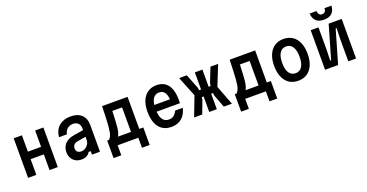

<svg xmlns="http://www.w3.org/2000/svg" viewBox="-38 -1720 5276 2758"><g transform="rotate(-20 2600.0 -341.0)"><path d="M98 0V-605H224V-355H426V-605H552V0H426V-240H224V0Z M1085 -377V-274L947 -251Q909 -245 889.5 -223.5Q870 -202 870 -167Q870 -134 891 -115Q912 -96 948 -96Q982 -96 1010.5 -113.5Q1039 -131 1057 -161Q1075 -191 1075 -227V-400Q1075 -450 1046.5 -479.5Q1018 -509 969 -509Q934 -509 906.5 -496Q879 -483 861 -458Q843 -433 835 -397H716Q721 -466 753.5 -516.5Q786 -567 842 -594Q898 -621 971 -621Q1079 -621 1138 -565.5Q1197 -510 1197 -407V0H1075V-53H1042Q1024 -19 992 -2Q960 15 911 15Q860 15 822 -7Q784 -29 762.5 -67.5Q741 -106 741 -157Q741 -236 788.5 -285.5Q836 -335 924 -350Z M1349 153V-115H1378Q1395 -134 1407 -158.5Q1419 -183 1425.5 -219Q1432 -255 1436.5 -306.5Q1441 -358 1443.5 -431Q1446 -504 1449 -605H1839V-115H1901V153H1783V0H1467V153ZM1514 -115H1713V-490H1564Q1560 -403 1557.5 -342Q1555 -281 1550 -239.5Q1545 -198 1536.5 -168.5Q1528 -139 1514 -115Z M2128 -364H2445L2402 -313Q2402 -412 2373 -461Q2344 -510 2285 -510Q2222 -510 2189 -457.5Q2156 -405 2156 -307Q2156 -201 2189 -148Q2222 -95 2289 -95Q2331 -95 2361.5 -117.5Q2392 -140 2414 -186H2530Q2515 -121 2481.5 -75.5Q2448 -30 2399 -6.5Q2350 17 2287 17Q2206 17 2149.5 -20.5Q2093 -58 2063.5 -130Q2034 -202 2034 -307Q2034 -406 2064.5 -476Q2095 -546 2151 -583.5Q2207 -621 2285 -621Q2360 -621 2411.5 -586Q2463 -551 2489.5 -482Q2516 -413 2516 -314Q2516 -300 2515.5 -286.5Q2515 -273 2514 -262H2128Z M3090 0 3016 -196 3010 -237H2974V-343H3013L3019 -384L3106 -605H3223L3100 -298L3214 0ZM2636 0 2750 -298 2627 -605H2744L2831 -384L2837 -343H2876V-237H2840L2834 -196L2760 0ZM2867 0V-605H2983V0Z M3299 153V-115H3328Q3345 -134 3357 -158.5Q3369 -183 3375.5 -219Q3382 -255 3386.5 -306.5Q3391 -358 3393.5 -431Q3396 -504 3399 -605H3789V-115H3851V153H3733V0H3417V153ZM3464 -115H3663V-490H3514Q3510 -403 3507.5 -342Q3505 -281 3500 -239.5Q3495 -198 3486.5 -168.5Q3478 -139 3464 -115Z M4225 17Q4145 17 4088 -21Q4031 -59 4000 -130.5Q3969 -202 3969 -302Q3969 -402 4000 -473.5Q4031 -545 4088 -583Q4145 -621 4225 -621Q4305 -621 4362 -583Q4419 -545 4450 -473.5Q4481 -402 4481 -302Q4481 -202 4450 -130.5Q4419 -59 4362 -21Q4305 17 4225 17ZM4225 -98Q4289 -98 4323.5 -150.5Q4358 -203 4358 -302Q4358 -401 4323.5 -454Q4289 -507 4225 -507Q4161 -507 4126.5 -454Q4092 -401 4092 -302Q4092 -203 4126.5 -150.5Q4161 -98 4225 -98Z M4638 0V-605H4757V-267L4752 -98H4766L4913 -605H5112V0H4993V-338L4998 -506H4984L4837 0ZM4810 -835Q4813 -799 4828.5 -781.5Q4844 -764 4872 -764Q4900 -764 4915.5 -781.5Q4931 -799 4934 -835H5039Q5034 -758 4992.5 -719.5Q4951 -681 4872 -681Q4793 -681 4752 -719.5Q4711 -758 4705 -835Z"/></g></svg>

Font: Martian Mono SemiCondensed Medium
Style: Regular
Weight: 500
Width: 4
Designer: Roman Shamin
Foundry: Evil Martians
Version: Version 1.000